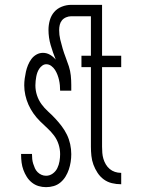

<svg xmlns="http://www.w3.org/2000/svg" viewBox="-20 -760 590 792"><path d="M170 12Q154 12 139 7.5Q124 3 111.5 -7Q99 -17 90.5 -30.5Q82 -44 76.5 -59Q71 -74 69 -90Q67 -106 67 -122V-125H112V-123Q112 -113 113 -103.5Q114 -94 117 -84.5Q120 -75 124 -66Q128 -57 135 -50Q142 -43 151 -39Q160 -35 170 -35Q185 -35 197.5 -44Q210 -53 216.5 -66.5Q223 -80 225.5 -95Q228 -110 228 -124Q228 -145 221.5 -165Q215 -185 202.5 -201.5Q190 -218 174.5 -232Q159 -246 144.5 -260.5Q130 -275 118 -292Q106 -309 97.5 -328Q89 -347 84.5 -367.5Q80 -388 80 -408Q80 -422 82 -436.5Q84 -451 87 -464.5Q90 -478 95.5 -491.5Q101 -505 109.5 -516.5Q118 -528 130.5 -535Q143 -542 157 -542Q173 -542 186.5 -534Q200 -526 210 -514Q198 -543 189 -574Q180 -605 180 -637Q180 -657 185.5 -676.5Q191 -696 203.5 -710.5Q216 -725 235 -732.5Q254 -740 274 -740H378V-693H274Q263 -693 252.5 -688.5Q242 -684 235.5 -676Q229 -668 226.5 -657.5Q224 -647 224 -636Q224 -616 228.5 -597Q233 -578 238.5 -559.5Q244 -541 251 -523Q258 -505 264 -486.5Q270 -468 272 -448.5Q274 -429 274 -410V-386H228Q228 -397 227 -408Q226 -419 223.5 -430Q221 -441 217 -451.5Q213 -462 207 -471.5Q201 -481 191.5 -488Q182 -495 171 -495Q162 -495 154.5 -489.5Q147 -484 142 -476.5Q137 -469 134 -460.5Q131 -452 129.5 -443.5Q128 -435 127 -426Q126 -417 126 -408Q126 -387 132.5 -367Q139 -347 151 -330.5Q163 -314 178.5 -300Q194 -286 208 -271Q222 -256 234.5 -239.5Q247 -223 256 -204.5Q265 -186 269.5 -165.5Q274 -145 274 -124Q274 -108 271.5 -92Q269 -76 264 -61Q259 -46 250.5 -32Q242 -18 229.5 -7.5Q217 3 201.5 7.5Q186 12 170 12ZM480 0H479Q460 0 441.5 -4.5Q423 -9 408 -20Q393 -31 382.5 -47Q372 -63 365.5 -80.5Q359 -98 357 -117Q355 -136 355 -155V-483H316V-530H355V-740H401V-530H480V-483H401V-155Q401 -142 402 -129.5Q403 -117 406.5 -105Q410 -93 416.5 -82Q423 -71 432.5 -63Q442 -55 454 -51Q466 -47 479 -47H480Z"/></svg>

Font: Lode Dark
Style: Regular
Weight: 400
Monospace: yes
Designer: Belleve Invis
Foundry: Belleve Invis
Version: Version 29.2.0; ttfautohint (v1.8.3)